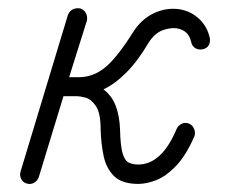

<svg xmlns="http://www.w3.org/2000/svg" viewBox="-20 -441 570 475"><path d="M322 14Q282 14 262.5 -5Q243 -24 236.5 -54.5Q230 -85 229 -120Q229 -162 217 -179Q205 -196 191.5 -199.5Q178 -203 171 -203H137L76 -3Q73 6 64.5 11Q56 16 46 13Q36 10 32 1Q28 -8 31 -17L148 -404Q152 -414 160.5 -418Q169 -422 179 -420Q188 -417 192.5 -408.5Q197 -400 195 -390L151 -250H175Q211 -250 240.5 -274.5Q270 -299 309 -361Q329 -393 360 -408Q391 -423 425 -418Q453 -413 473 -394Q493 -375 499 -347Q501 -338 496.5 -329.5Q492 -321 481 -319Q471 -317 463 -322Q455 -327 453 -337Q447 -366 417 -371Q401 -373 382 -366Q363 -359 348 -336Q321 -290 292.5 -261.5Q264 -233 236 -220Q257 -204 266.5 -178.5Q276 -153 277 -120Q278 -79 283.5 -61Q289 -43 299 -38.5Q309 -34 322 -34Q380 -34 417 -122Q421 -131 430 -135Q439 -139 448 -135Q457 -131 460.5 -121.5Q464 -112 461 -104Q440 -56 415.5 -30.5Q391 -5 367 4.5Q343 14 322 14Z"/></svg>

Font: Zen Kurenaido
Style: Regular
Weight: 400
Designer: Yoshimichi Ohira
Foundry: Positype
Version: Version 1.001